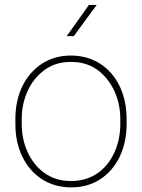

<svg xmlns="http://www.w3.org/2000/svg" viewBox="-20 -769 590 798"><path d="M43.9 -253.9C43.9 -202.6 53.7 -156.7 73.2 -117.2C112.3 -37.6 184.1 9.8 275.9 9.8C321.8 9.8 361.8 -1.5 396.5 -23.9C465.3 -68.8 506.3 -150.9 506.3 -253.9V-274.4C506.3 -429.2 413.1 -538.1 274.9 -538.1C229.5 -538.1 189.5 -526.9 154.8 -504.4C85.4 -459.5 43.9 -377.9 43.9 -274.4ZM70.3 -274.4C70.3 -315.9 78.6 -354.5 94.7 -390.6C110.8 -426.3 134.3 -455.6 165 -478C195.3 -500.5 231.9 -511.7 274.9 -511.7C318.4 -511.7 355 -500.5 385.7 -478C446.3 -433.1 480 -356.9 480 -274.4V-253.9C480 -211.9 472.2 -172.9 456.1 -136.7C423.8 -64.5 361.8 -16.6 275.9 -16.6C232.4 -16.6 195.8 -27.8 165 -49.8C104 -93.8 70.3 -169.9 70.3 -253.9ZM286.6 -618.7 381.8 -748.5H349.6L257.3 -618.7Z"/></svg>

Font: Vazirmatn Thin
Style: Regular
Weight: 100
Designer: Saber Rastikerdar
Foundry: Saber Rastikerdar
Version: Version 33.003